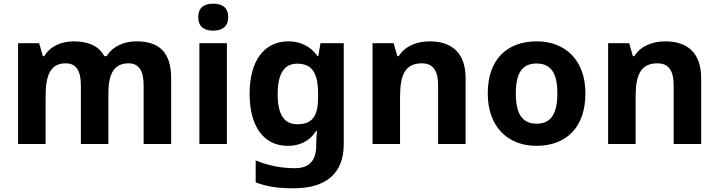

<svg xmlns="http://www.w3.org/2000/svg" viewBox="-20 -846 3893 1040"><path d="M719 -622C656 -622 591 -598 558 -542H545C515 -597 459 -622 379 -622C316 -622 253 -598 220 -542H212L192 -612H78V-66H227V-323C227 -439 253 -503 336 -503C392 -503 418 -463 418 -385V-66H567V-340C567 -445 597 -503 676 -503C732 -503 758 -463 758 -385V-66H907V-422C907 -562 843 -622 719 -622Z M1135 -826C1090 -826 1054 -809 1054 -753C1054 -698 1090 -680 1135 -680C1179 -680 1216 -698 1216 -753C1216 -809 1179 -826 1135 -826ZM1209 -612H1060V-66H1209Z M1542 -622C1411 -622 1332 -517 1332 -338C1332 -161 1409 -56 1538 -56C1603 -56 1656 -80 1693 -137H1697C1695 -118 1693 -92 1693 -70V-59C1693 24 1655 65 1578 65C1503 65 1432 51 1365 23V142C1428 166 1492 174 1569 174C1749 174 1842 91 1842 -65V-612H1716L1704 -542H1700C1662 -595 1609 -622 1542 -622ZM1589 -501C1669 -501 1703 -454 1703 -337V-319C1703 -211 1667 -173 1591 -173C1518 -173 1484 -227 1484 -336C1484 -446 1519 -501 1589 -501Z M2308 -622C2240 -622 2175 -598 2140 -542H2132L2112 -612H1998V-66H2147V-323C2147 -439 2174 -503 2265 -503C2326 -503 2353 -463 2353 -385V-66H2502V-422C2502 -562 2425 -622 2308 -622Z M3151 -340C3151 -521 3041 -622 2888 -622C2723 -622 2622 -521 2622 -340C2622 -158 2732 -56 2885 -56C3049 -56 3151 -158 3151 -340ZM2774 -340C2774 -448 2807 -502 2886 -502C2966 -502 2999 -448 2999 -340C2999 -232 2966 -176 2887 -176C2807 -176 2774 -232 2774 -340Z M3584 -622C3516 -622 3451 -598 3416 -542H3408L3388 -612H3274V-66H3423V-323C3423 -439 3450 -503 3541 -503C3602 -503 3629 -463 3629 -385V-66H3778V-422C3778 -562 3701 -622 3584 -622Z"/></svg>

Font: Noto Sans Malayalam UI
Style: Bold
Weight: 700
Designer: Jelle Bosma - Monotype Design Team
Foundry: Monotype Imaging Inc.
Version: Version 2.104